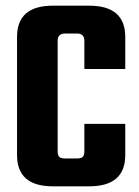

<svg xmlns="http://www.w3.org/2000/svg" viewBox="-20 -656 490 676"><path d="M421 -413H277V-513Q277 -538 251 -538H210Q183 -538 183 -513V-123Q183 -109 189 -103.5Q195 -98 210 -98H251Q265 -98 271 -103.5Q277 -109 277 -123V-220H421V-110Q421 0 294 0H166Q40 0 40 -110V-526Q40 -636 166 -636H294Q421 -636 421 -526Z"/></svg>

Font: Teko SemiBold
Style: Regular
Weight: 600
Designer: Manushi Parikh, Jonny Pinhorn
Foundry: Indian Type Foundry
Version: Version 1.106;PS 1.0;hotconv 1.0.78;makeotf.lib2.5.61930; tt